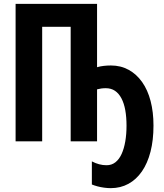

<svg xmlns="http://www.w3.org/2000/svg" viewBox="-20 -734 850 997"><path d="M484 -385Q501 -390 519.5 -392Q538 -394 556 -394Q607 -394 648 -371.5Q689 -349 718 -308Q747 -267 762 -209.5Q777 -152 777 -82Q777 -6 761.5 54Q746 114 717 156Q688 198 647 220.5Q606 243 555 243Q539 243 520.5 240.5Q502 238 485.5 233.5Q469 229 457 224V104Q476 114 495 119Q514 124 533 124Q560 124 579.5 108.5Q599 93 611.5 65.5Q624 38 630.5 0.5Q637 -37 637 -81Q637 -126 630.5 -162Q624 -198 610.5 -223.5Q597 -249 577 -262.5Q557 -276 529 -276Q517 -276 506 -274.5Q495 -273 484 -270V0H347V-595H199V0H61V-714H484Z"/></svg>

Font: Noto Sans Display ExtraCondensed
Style: Bold
Weight: 700
Width: 2
Designer: Monotype Design Team
Foundry: Monotype Imaging Inc.
Version: Version 2.003